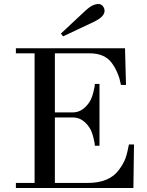

<svg xmlns="http://www.w3.org/2000/svg" viewBox="-20 -942 736 962"><path d="M285.2 -773.9 410.2 -890.6Q443.8 -921.9 473.6 -921.9Q486.8 -921.9 495.4 -911.1Q503.9 -900.4 503.9 -887.7Q503.9 -857.9 449.2 -832L295.9 -759.8ZM59.6 0V-25.4H153.3V-674.8H59.6V-700.2H606.4L611.3 -516.6H585.9Q582 -536.1 578.6 -548.3Q575.2 -560.5 565.7 -582.5Q556.2 -604.5 542 -624Q505.9 -674.8 430.7 -674.8H254.9V-378.9H345.7Q394 -378.9 428.7 -431.6Q439.5 -448.2 447.3 -478Q455.1 -507.8 455.1 -521.5H478.5V-211.9H455.1Q455.1 -225.6 447.3 -255.4Q439.5 -285.2 428.7 -301.8Q394.5 -353.5 345.7 -353.5H254.9V-25.4H419.4Q528.3 -25.4 576.2 -91.3Q599.6 -123 608.9 -149.4Q618.2 -175.8 626 -218.3H651.4L648.4 0Z"/></svg>

Font: Theano Didot
Style: Regular
Weight: 400
Designer: Alexey Kryukov
Version: Version 2.0